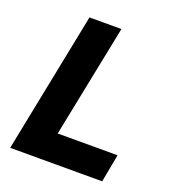

<svg xmlns="http://www.w3.org/2000/svg" viewBox="-129 -799 809 898"><g transform="rotate(20 276.0 -350.0)"><path d="M209 -139H507L481 0H23L163 -700H322Z"/></g></svg>

Font: Gontserrat SemiBold
Style: Italic
Weight: 600
Italic angle: -11.3°
Designer: Julieta Ulanovsky
Foundry: Julieta Ulanovsky
Version: Version 6.001